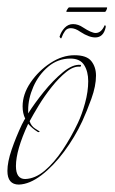

<svg xmlns="http://www.w3.org/2000/svg" viewBox="-22 -485 309 518"><path d="M29 13Q-2 13 -2 -24Q-2 -48 9.5 -81.5Q21 -115 37 -149Q39 -152 41 -156.5Q43 -161 46 -165Q39 -179 39 -198Q39 -231 60.5 -262.5Q82 -294 114 -315Q146 -336 179 -336Q212 -336 224.5 -320Q237 -304 237 -281Q237 -253 224.5 -218.5Q212 -184 200 -158Q180 -115 151 -76Q122 -37 90 -12.5Q58 12 29 13ZM46 -2Q73 -3 98.5 -24.5Q124 -46 147 -80.5Q170 -115 188 -153Q199 -176 207.5 -207Q216 -238 216 -266Q216 -292 205 -309.5Q194 -327 168 -327Q134 -327 108 -305Q82 -283 68 -251Q54 -219 54 -188V-179Q71 -206 96 -237Q121 -268 147.5 -290Q174 -312 195 -310Q197 -310 196.5 -307.5Q196 -305 194 -305Q177 -307 157 -291Q137 -275 117.5 -250.5Q98 -226 82.5 -200.5Q67 -175 58 -158Q62 -145 73 -138L84 -131Q86 -130 84 -129Q82 -128 80 -129Q72 -134 65.5 -139.5Q59 -145 54 -151Q21 -80 21 -37Q21 -2 46 -2ZM144 -383Q143 -380 140.5 -383Q138 -386 139 -387Q143 -400 152.5 -410Q162 -420 175 -420Q189 -420 202 -411Q225 -396 236 -396Q251 -396 260 -416Q261 -418 262.5 -416Q264 -414 263 -411Q257 -384 235 -384Q218 -384 195 -399Q181 -409 169 -409Q159 -409 153.5 -401.5Q148 -394 144 -383ZM158 -453Q157 -453 157 -454Q157 -456 160 -460.5Q163 -465 164 -465H266Q267 -465 267 -464Q267 -462 265 -457.5Q263 -453 261 -453Z"/></svg>

Font: Explora
Style: Regular
Weight: 400
Designer: Robert E. Leuschke
Foundry: Robert E. Leuschke
Version: Version 1.010